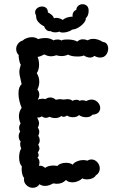

<svg xmlns="http://www.w3.org/2000/svg" viewBox="-20 -894 640 914"><path d="M424 -709Q447 -709 470 -694Q481 -694 488 -685Q495 -676 495 -663Q495 -646 485 -633Q475 -620 457 -620Q444 -620 429 -628Q421 -620 408 -620Q394 -620 379 -630Q369 -625 349 -625Q320 -625 304 -634Q289 -627 273 -627Q260 -627 248 -631Q235 -626 223 -626Q207 -626 191 -635Q173 -625 159 -623Q166 -606 166 -586Q166 -561 155 -546Q167 -527 167 -504Q167 -486 158 -468Q167 -458 167 -443Q167 -433 160 -419Q169 -424 182 -424Q192 -424 196 -422Q207 -430 220 -430Q233 -430 246 -419Q258 -422 266 -422Q271 -422 283 -420Q295 -422 300 -422Q317 -422 325 -414Q333 -419 343 -419Q355 -419 358 -414Q367 -417 372 -417Q379 -417 391 -413Q404 -420 416 -420Q433 -420 445 -407.5Q457 -395 457 -380Q457 -367 448 -358Q439 -349 420 -348Q411 -336 390 -336Q371 -336 356 -346Q346 -336 327 -336Q310 -336 299 -344Q291 -338 282 -338Q276 -338 272 -342Q261 -332 242 -332Q228 -332 216 -338Q206 -333 199 -333Q189 -333 179 -340Q172 -336 168 -335Q164 -334 157 -335Q166 -317 166 -307Q166 -298 160 -286Q167 -278 167 -266Q167 -257 162 -247Q169 -239 169 -226Q169 -214 162 -206Q168 -194 168 -187Q168 -181 160 -167Q164 -163 164 -156Q164 -147 158 -144Q168 -135 168 -121Q168 -116 166 -104L172 -105Q183 -105 195 -95Q210 -106 234 -106Q243 -106 253 -104Q259 -111 270 -115Q281 -119 294 -119Q315 -119 326 -110Q332 -120 347 -126Q362 -132 377 -132Q388 -132 395 -129Q406 -135 415 -135Q431 -135 443 -122Q455 -109 455 -92Q455 -71 436 -59Q432 -51 420 -45.5Q408 -40 394 -40Q380 -40 372 -45Q364 -37 351 -31.5Q338 -26 325 -26Q305 -26 294 -37Q277 -19 250 -19Q245 -19 233 -21Q213 -9 194 -9Q179 -9 168 -17Q157 0 136 0Q118 0 104.5 -14Q91 -28 95 -47Q89 -53 86 -65Q83 -77 83 -89Q83 -98 84 -102Q71 -115 71 -146Q71 -159 74 -170.5Q77 -182 81 -187Q76 -197 76 -208Q76 -213 78 -221Q69 -230 69 -245Q69 -259 76 -267Q71 -277 71 -285Q71 -296 78 -306Q70 -324 70 -341Q70 -362 83 -381Q77 -394 72.5 -413Q68 -432 68 -449Q68 -481 83 -493Q78 -515 78 -516Q72 -540 72 -550Q72 -565 79 -586Q74 -593 71 -609Q68 -625 69 -632Q57 -644 57 -661Q57 -674 65.5 -685.5Q74 -697 88 -701Q95 -708 107 -712.5Q119 -717 132 -717Q149 -717 161 -708Q178 -713 195 -713Q219 -713 234 -702Q243 -706 255 -706Q266 -706 272 -701Q278 -706 301 -706Q331 -706 348 -696Q359 -707 375 -707Q385 -707 398 -702Q408 -709 424 -709ZM152 -819Q147 -829 147 -835Q147 -847 157 -855Q167 -863 180 -863Q192 -863 200 -856Q208 -849 208 -835Q221 -828 227.5 -822Q234 -816 237 -807Q243 -809 248 -809Q256 -809 265 -806Q274 -803 278 -799Q296 -814 326 -815Q324 -825 328.5 -834Q333 -843 343 -847Q344 -859 352.5 -866.5Q361 -874 373 -874Q386 -874 395 -865Q402 -857 402 -843Q402 -819 388 -807Q390 -799 380.5 -786.5Q371 -774 355 -764Q339 -754 323 -753Q318 -748 305 -743.5Q292 -739 280 -739Q267 -739 262 -744Q256 -740 244 -740Q229 -740 221 -746Q211 -744 202.5 -750.5Q194 -757 190 -769Q176 -775 163.5 -788Q151 -801 152 -819Z"/></svg>

Font: Pangolin
Style: Regular
Weight: 400
Designer: Kevin Burke
Foundry: Google, Inc.
Version: Version 1.101